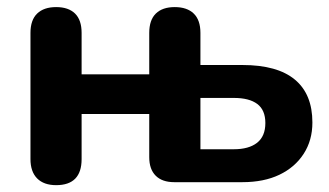

<svg xmlns="http://www.w3.org/2000/svg" viewBox="-20 -519 938 547"><path d="M140 8.5Q105 8.5 85.9 -10.6Q66.8 -29.8 66.8 -65.8V-425.2Q66.8 -462 85.9 -480.4Q105 -498.8 140 -498.8Q175 -498.8 193.8 -480.4Q212.5 -462 212.5 -425.2V-307.2H405.2V-425.2Q405.2 -462 424 -480.4Q442.8 -498.8 477.8 -498.8Q512.8 -498.8 531.9 -480.4Q551 -462 551 -425.2V-333.8H670.5Q770.2 -333.8 820.1 -292.2Q870 -250.8 870 -170Q870 -119.2 845.2 -80.9Q820.5 -42.5 776.1 -21.2Q731.8 0 670.5 0H476.5Q442 0 423.6 -18.4Q405.2 -36.8 405.2 -71.2V-194.2H212.5V-65.8Q212.5 8.5 140 8.5ZM551 -93.8H646.2Q688.8 -93.8 712.4 -112.2Q736 -130.8 736 -168.5Q736 -205.5 713 -222.8Q690 -240 646.2 -240H551Z"/></svg>

Font: Nunito ExtraLight
Style: Regular
Weight: 200
Designer: Vernon Adams
Foundry: Vernon Adams
Version: Version 3.602;April 4, 2023;FontCreator 14.0.0.2856 64-bit